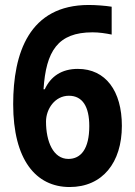

<svg xmlns="http://www.w3.org/2000/svg" viewBox="-20 -742 541 772"><path d="M33 -323C33 -100 124 10 260 10C392 10 470 -88 470 -236C470 -376 405 -465 293 -465C228 -465 184 -435 160 -383H155C165 -536 212 -612 352 -612C378 -612 405 -608 429 -603V-715C405 -719 364 -722 337 -722C97 -722 33 -528 33 -323ZM255 -103C194 -103 165 -173 165 -253C165 -304 201 -357 257 -357C312 -357 339 -313 339 -235C339 -143 305 -103 255 -103Z"/></svg>

Font: Noto Sans Sinhala Condensed
Style: Bold
Weight: 700
Width: 3
Designer: Jelle Bosma - Monotype Design Team
Foundry: Monotype Imaging Inc.
Version: Version 2.006